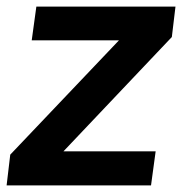

<svg xmlns="http://www.w3.org/2000/svg" viewBox="-40 -561 551 581"><path d="M-20 0 -9 -93 320 -439H56L70 -541H491L480 -449L152 -103H431L417 0Z"/></svg>

Font: Plus Jakarta Sans SemiBold
Style: Italic
Weight: 600
Italic angle: -8°
Designer: Gumpita Rahayu
Foundry: Tokotype
Version: Version 2.071; ttfautohint (v1.8.4.7-5d5b);gftools[0.9.29]